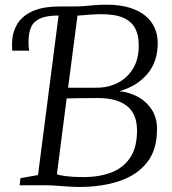

<svg xmlns="http://www.w3.org/2000/svg" viewBox="-20 -770 714 798"><path d="M310 7Q287.5 7 262 5.2Q236.5 3.5 213 1.8Q189.5 0 172.5 0H61.5L65 -29.5L138 -42.5L223.5 -705.5L208 -724L228.5 -743H279.5Q307.5 -743 329.8 -744.8Q352 -746.5 373.5 -748.5Q395 -750.5 421.5 -750.5Q479 -750.5 519.5 -737.8Q560 -725 585.2 -703.5Q610.5 -682 622.8 -653.8Q635 -625.5 635.5 -594.5Q636.5 -515 593 -463.2Q549.5 -411.5 476 -391Q519 -386.5 554.5 -366.8Q590 -347 611.2 -313.8Q632.5 -280.5 632.5 -235.5Q633.5 -149.5 592.2 -96.2Q551 -43 477.8 -18Q404.5 7 310 7ZM263 -405.5Q286 -405 317.8 -405.2Q349.5 -405.5 383 -405.5Q430 -405.5 469.8 -425.8Q509.5 -446 533.5 -485.8Q557.5 -525.5 556.5 -585Q556.5 -624 541.8 -652.2Q527 -680.5 493.2 -695.8Q459.5 -711 401 -711Q383.5 -711 355 -709.2Q326.5 -707.5 302 -705ZM326 -34Q394.5 -34 444.8 -54Q495 -74 522.5 -117Q550 -160 549.5 -229.5Q549 -297.5 507 -330Q465 -362.5 387.5 -362.5Q344 -362.5 310.5 -362Q277 -361.5 257 -361L216.5 -45.5Q229 -41 257 -37.5Q285 -34 326 -34ZM31 -559.5Q30.5 -565.5 30.2 -571.8Q30 -578 30 -587Q30 -630 49 -665.2Q68 -700.5 111.5 -721.8Q155 -743 228.5 -743L223.5 -705.5Q175.5 -705.5 148 -693.8Q120.5 -682 109.5 -657.8Q98.5 -633.5 98.5 -596.5Q98.5 -585 99 -576.8Q99.5 -568.5 101.5 -559.5Z"/></svg>

Font: Merriweather 60pt Light
Style: Italic
Weight: 300
Italic angle: -7.8°
Version: Version 2.101